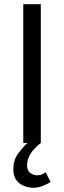

<svg xmlns="http://www.w3.org/2000/svg" viewBox="-20 -676 303 908"><path d="M139 212Q99 212 71 190Q43 168 43 125Q43 82 64.5 52Q86 22 110 0H90V-656H173V0Q142 24 125 50Q108 76 108 107Q108 130 123 141.5Q138 153 155 153Q177 153 196 139L219 184Q204 195 181.5 203.5Q159 212 139 212Z"/></svg>

Font: Swei Fan Sans CJK TC
Style: Regular
Weight: 400
Version: Version 2.130